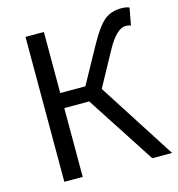

<svg xmlns="http://www.w3.org/2000/svg" viewBox="-110 -843 868 938"><g transform="rotate(-15 324.0 -373.5)"><path d="M645 0H545L319 -348H193V0H100V-733H193V-424H320L423 -611Q467 -691 503 -720Q537 -747 587 -747Q613 -747 628 -740L612 -653Q601 -658 586 -658Q540 -658 489 -565L394 -391Z"/></g></svg>

Font: 思源黑体R
Style: Regular
Weight: 400
Designer: Ryoko NISHIZUKA  (kana & ideographs); Paul D. Hunt (Latin, Greek & Cyrillic); Wenlong ZHANG  (bopomofo); Sandoll Communi
Foundry: Adobe Systems Incorporated
Version: Version 1.00 June 24, 2014, initial release